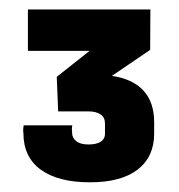

<svg xmlns="http://www.w3.org/2000/svg" viewBox="-20 -820 378 406"><path d="M170 -434.5Q103 -434.5 66.2 -461.2Q29.5 -488 29.5 -538.5Q29 -540.5 29 -543Q29 -545.5 29.2 -548.5Q29.5 -551.5 30 -555H133Q132 -551.5 132 -547.2Q132 -543 132.5 -539Q132.5 -528.5 141.2 -521.5Q150 -514.5 167 -514.5Q184.5 -514.5 193.2 -520.5Q202 -526.5 202 -536.5Q202 -543 202 -548.2Q202 -553.5 202 -559Q202 -571.5 192.8 -578Q183.5 -584.5 166.5 -584.5H103L100 -657.5L169.5 -712.5H39V-800H298L297.5 -714.5L216.5 -659.5Q259.5 -653.5 282.8 -629Q306 -604.5 306 -561Q306 -557.5 306 -553.2Q306 -549 306 -544.8Q306 -540.5 306 -537.5Q306 -488.5 271.2 -461.5Q236.5 -434.5 170 -434.5Z"/></svg>

Font: Big Shoulders Thin ExtraBold
Style: Regular
Weight: 800
Version: Version 2.002